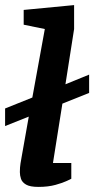

<svg xmlns="http://www.w3.org/2000/svg" viewBox="-38 -727 370 754"><path d="M75 -269 -18 -232V-301L89 -344L138 -613L55 -630V-688L253 -707V-613L219 -396L312 -434V-362L207 -320L170 -87H242V-25Q242 -25 225.5 -17Q209 -9 180 -1Q151 7 113 7Q80 7 64.5 -2Q49 -11 44.5 -24.5Q40 -38 40 -51Q40 -70 42.5 -85Q45 -100 47 -111Z"/></svg>

Font: Faustina VF Beta
Style: Italic
Weight: 400
Italic angle: -8°
Designer: Alfonso Garcia
Foundry: Omnibus-Type
Version: Version 1.006